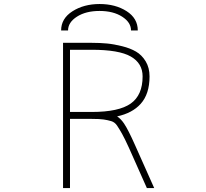

<svg xmlns="http://www.w3.org/2000/svg" viewBox="-20 -949 1040 971"><path d="M334 -382.8H444.3Q581.1 -382.8 641.1 -425.3Q701.2 -467.8 701.2 -562.5Q701.2 -628.9 641.6 -663.1Q582 -697.3 444.3 -697.3H334ZM642.6 -794.9Q642.6 -835.9 597.7 -864.7Q552.7 -893.6 483.4 -893.6Q414.1 -893.6 369.1 -864.7Q324.2 -835.9 324.2 -794.9H289.1Q289.1 -855.5 346.7 -892.1Q404.3 -928.7 483.9 -928.7Q563.5 -928.7 620.1 -892.6Q676.8 -856.4 676.8 -794.9ZM572.3 -360.4Q590.8 -348.6 607.4 -324.2Q628.9 -292 663.1 -214.8L759.8 2H722.7L631.8 -202.1Q610.4 -249 597.2 -272.5Q584 -295.9 572.3 -313.5Q560.5 -331.1 542.5 -336.4Q524.4 -341.8 504.4 -344.7Q484.4 -347.7 444.3 -347.7H334V2H298.8V-732.4H444.3Q486.3 -732.4 521.5 -729Q556.6 -725.6 597.7 -715.3Q638.7 -705.1 668 -688Q697.3 -670.9 716.8 -638.7Q736.3 -606.4 736.3 -562.5Q736.3 -473.6 691.4 -423.8Q649.4 -377 572.3 -360.4Z"/></svg>

Font: Gen Shin Gothic Monospace ExtraLight
Style: Regular
Weight: 200
Designer: [Source Han Sans]
Ryoko NISHIZUKA  (kana & ideographs); Paul D. Hunt (Latin, Greek & Cyrillic); Wenlong ZHANG  (bopomofo
Version: Version 1.002.20150607